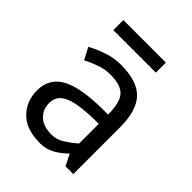

<svg xmlns="http://www.w3.org/2000/svg" viewBox="-192 -765 878 878"><g transform="rotate(45 247.0 -326.0)"><path d="M118 -153Q118 -111 146 -84Q174 -57 229 -57Q261 -57 292 -77Q323 -97 346 -118V-245Q221 -245 169.5 -223.5Q118 -202 118 -153ZM219 8Q129 8 83.5 -38Q38 -84 38 -153Q38 -233 106 -269Q174 -305 321 -305H346Q346 -382 319.5 -412Q293 -442 223 -442Q192 -442 162 -432Q132 -422 112.5 -412.5Q93 -403 93 -403L63 -460Q63 -460 86.5 -472Q110 -484 147.5 -496Q185 -508 228 -508Q333 -508 379.5 -459Q426 -410 426 -302V0H376L348 -55Q324 -30 291.5 -11Q259 8 219 8ZM90 -660H365V-595H90Z"/></g></svg>

Font: Epunda Sans
Style: Regular
Weight: 400
Designer: Simon Atzbach
Foundry: typofactur
Version: Version 2.204; ttfautohint (v1.8.4.7-5d5b)